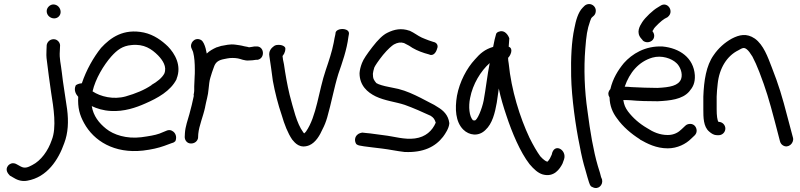

<svg xmlns="http://www.w3.org/2000/svg" viewBox="-20 -716 3960 950"><path d="M29 153 50 165C71 178 93 182 115 178C213 161 269 75 298 -8C317 -58 320 -114 312 -176C304 -236 292 -301 286 -357C281 -402 273 -425 276 -464L277 -486C280 -503 265 -522 246 -522C227 -522 214 -509 211 -493V-492L210 -468C209 -453 209 -434 212 -415C218 -368 225 -310 233 -258C245 -183 261 -85 236 -23C218 30 183 79 139 101C117 113 102 118 83 108L63 97C55 92 46 91 39 92C31 94 23 99 19 105C5 124 18 142 29 153ZM248 -625C266 -625 280 -639 280 -657C280 -676 265 -694 244 -694C227 -694 211 -678 211 -661C211 -639 230 -625 248 -625Z M854 -327C880 -392 845 -451 811 -486C781 -515 742 -544 692 -555C591 -576 527 -530 480 -479C443 -433 407 -370 385 -304C369 -303 359 -297 355 -294C343 -269 357 -248 367 -237C364 -183 374 -147 396 -107C444 -19 545 45 688 29C730 24 764 16 792 6L830 -8C840 -10 845 -15 848 -18C857 -40 847 -60 834 -67C827 -72 818 -74 809 -71H808L769 -55C747 -47 716 -42 679 -37C606 -28 542 -49 505 -79C470 -107 442 -142 434 -191C459 -179 491 -169 528 -167C595 -163 654 -184 699 -204C759 -230 825 -266 854 -325ZM438 -264C452 -326 493 -394 531 -437C560 -469 586 -489 630 -493C693 -500 731 -473 762 -442C785 -418 807 -386 793 -352C782 -331 757 -311 730 -296V-295C695 -271 651 -253 602 -239C541 -222 477 -238 438 -264Z M1254 -420C1294 -427 1288 -491 1246 -486H1238C1230 -484 1224 -484 1212 -482C1211 -482 1208 -483 1205 -484L1189 -487C1181 -489 1173 -491 1166 -492L1145 -495C1118 -499 1094 -492 1076 -489H1075L1053 -482H1052C1034 -474 1016 -464 1003 -451C1000 -468 996 -486 988 -502C985 -508 980 -516 973 -519C943 -534 916 -501 928 -476C931 -467 934 -465 936 -456C942 -433 944 -403 944 -371C944 -358 944 -345 943 -336V-335C943 -318 941 -305 941 -289V-272C941 -266 941 -265 940 -258C937 -243 938 -248 939 -242C933 -212 925 -180 917 -151C909 -122 897 -90 895 -58L894 -38C894 -24 904 -6 925 -6C944 -6 957 -18 960 -33V-34L961 -53C965 -95 985 -139 995 -186V-187C1000 -215 1010 -245 1012 -275C1014 -295 1016 -317 1021 -332L1029 -358L1039 -386C1047 -409 1062 -419 1090 -424L1105 -427C1120 -430 1140 -430 1157 -427C1171 -425 1189 -414 1215 -417C1225 -417 1234 -418 1246 -420Z M1313 -437C1319 -401 1324 -359 1330 -316C1340 -261 1356 -198 1374 -146C1387 -101 1404 -57 1426 -25C1440 -8 1464 21 1510 3C1543 -11 1563 -48 1576 -77C1585 -94 1593 -114 1599 -135C1619 -204 1633 -282 1654 -350C1673 -405 1696 -469 1704 -534L1706 -545C1707 -550 1708 -557 1701 -564C1685 -578 1648 -574 1641 -557L1639 -544C1637 -536 1634 -522 1631 -504C1623 -462 1607 -414 1592 -370C1556 -265 1547 -141 1494 -65C1491 -62 1488 -58 1485 -56L1481 -60V-62H1480C1448 -105 1431 -181 1413 -247C1401 -297 1392 -349 1385 -398C1381 -416 1379 -426 1378 -439C1381 -443 1392 -455 1392 -476C1392 -485 1378 -494 1359 -494C1352 -494 1346 -494 1337 -489C1323 -479 1308 -464 1313 -437Z M2203 -108C2198 -147 2173 -170 2146 -186C2136 -193 2122 -201 2107 -208C2093 -215 2079 -223 2061 -232C2027 -249 1991 -266 1951 -276L1903 -286C1881 -290 1852 -298 1842 -305C1830 -320 1825 -326 1825 -351C1826 -359 1828 -370 1832 -382C1836 -391 1851 -414 1875 -444C1899 -473 1919 -490 1929 -496C1948 -506 1962 -508 1979 -503L2004 -490C2026 -474 2053 -462 2081 -453L2102 -447C2123 -436 2138 -456 2143 -476C2148 -486 2146 -505 2123 -509L2102 -516C2090 -521 2077 -525 2067 -530C2047 -539 2031 -553 2007 -564H2006C1966 -578 1931 -571 1897 -554C1874 -543 1850 -519 1823 -484C1796 -449 1778 -423 1771 -404C1764 -386 1760 -369 1759 -354C1759 -293 1798 -259 1839 -239C1885 -217 1938 -212 1983 -197C2025 -182 2072 -161 2111 -143C2126 -133 2130 -127 2136 -109C2119 -69 2086 -38 2033 -31C1980 -24 1931 -41 1878 -47C1849 -50 1819 -56 1790 -58L1772 -60C1770 -60 1755 -56 1750 -51C1733 -38 1734 -16 1743 -3C1748 1 1755 4 1764 5L1781 8C1808 11 1839 16 1870 19C1905 23 1945 32 1982 36H1983C2075 40 2134 10 2172 -39C2184 -55 2201 -81 2203 -104Z M2497 -485C2498 -498 2499 -514 2500 -526C2495 -542 2477 -569 2451 -560C2442 -558 2438 -554 2435 -549C2431 -536 2424 -508 2420 -484C2379 -472 2355 -451 2330 -422C2290 -379 2254 -312 2241 -242C2230 -177 2234 -113 2272 -75C2301 -46 2348 -39 2382 -73C2416 -104 2429 -157 2438 -208C2442 -232 2444 -253 2448 -278C2457 -234 2471 -187 2486 -143C2513 -61 2554 37 2600 96C2622 122 2642 140 2665 147C2722 163 2750 119 2763 94L2771 72C2786 25 2721 -12 2710 49L2701 68C2698 73 2690 85 2687 84L2686 83H2685C2681 82 2668 74 2653 57C2637 35 2619 4 2600 -34C2552 -136 2510 -270 2497 -402C2495 -413 2494 -421 2494 -430C2503 -437 2524 -475 2497 -485ZM2403 -404C2391 -344 2384 -277 2373 -218C2365 -178 2341 -118 2328 -120C2327 -120 2324 -120 2320 -121C2302 -140 2297 -188 2306 -231C2319 -300 2359 -365 2403 -404Z M2912 210C2940 225 2965 199 2959 173V172L2954 160C2952 151 2947 132 2938 105C2916 30 2900 -65 2887 -166C2872 -267 2868 -377 2876 -475C2881 -539 2885 -570 2900 -612C2904 -624 2907 -629 2908 -629L2909 -630L2919 -639C2925 -645 2928 -654 2928 -663C2928 -682 2912 -696 2895 -696C2886 -696 2877 -692 2872 -687L2863 -678C2840 -655 2829 -613 2822 -576C2808 -512 2804 -428 2806 -339C2808 -233 2829 -86 2848 4C2857 54 2867 94 2876 123C2885 156 2889 169 2894 185C2901 207 2905 207 2912 210Z M2990 -252C2990 -246 2992 -240 2996 -234C2997 -192 3011 -159 3033 -130C3062 -89 3103 -54 3146 -27V-26C3183 -5 3227 18 3284 18C3332 18 3374 -4 3399 -29L3417 -46C3423 -52 3427 -60 3427 -69C3427 -85 3416 -103 3395 -103C3386 -103 3377 -100 3371 -94L3353 -77C3337 -61 3315 -48 3284 -48C3244 -48 3211 -63 3182 -82C3144 -104 3112 -132 3087 -165C3074 -183 3068 -197 3064 -221C3074 -221 3086 -221 3100 -220C3140 -216 3189 -215 3234 -215H3235C3295 -218 3356 -224 3390 -263C3408 -284 3420 -305 3418 -344C3412 -430 3343 -478 3258 -486C3172 -490 3107 -449 3067 -404C3038 -369 3012 -327 3000 -275C2994 -269 2990 -260 2990 -252ZM3208 -431C3254 -444 3303 -427 3327 -404C3344 -389 3360 -353 3350 -325C3337 -292 3296 -284 3233 -281C3193 -281 3144 -283 3105 -285C3094 -286 3083 -287 3071 -287C3095 -357 3140 -411 3208 -431ZM3160 -517V-516C3165 -511 3174 -507 3183 -507C3199 -507 3217 -518 3217 -539C3217 -549 3212 -557 3208 -562C3209 -564 3212 -568 3214 -571V-572C3220 -583 3255 -616 3268 -623L3283 -631L3284 -632C3318 -659 3283 -712 3247 -687L3234 -679C3211 -666 3173 -630 3158 -607C3145 -587 3126 -555 3153 -525Z M3489 -65C3500 -55 3513 -47 3528 -47H3536C3554 -47 3569 -62 3569 -80C3569 -98 3554 -113 3536 -113H3535C3529 -120 3526 -145 3526 -175V-238C3527 -258 3528 -278 3531 -301C3539 -380 3578 -440 3633 -467C3654 -479 3661 -483 3675 -472C3683 -466 3692 -454 3703 -436C3714 -415 3726 -389 3737 -360C3770 -274 3785 -224 3814 -114L3839 -18C3841 -9 3847 0 3855 4C3880 19 3909 -7 3904 -33L3878 -131C3849 -243 3833 -295 3799 -382C3779 -434 3758 -494 3715 -525C3674 -553 3638 -544 3601 -525C3565 -505 3534 -477 3511 -443C3474 -391 3463 -317 3460 -238V-175C3460 -136 3460 -89 3489 -65Z"/></svg>

Font: Stray Cat
Style: ExBd
Weight: 800
Version: Version 1.0